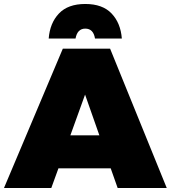

<svg xmlns="http://www.w3.org/2000/svg" viewBox="-30 -946 859 966"><path d="M809 0H562L527 -99H264L228 0H-10L286 -701H524ZM583 -752H448Q440 -802 399 -802Q359 -802 350 -752H215Q221 -830 266.5 -878Q312 -926 399 -926Q486 -926 531.5 -878Q577 -830 583 -752ZM470 -265 398 -470 324 -265Z"/></svg>

Font: Argentum Novus Black
Style: Regular
Weight: 900
Designer: Julieta Ulanovsky (font) & Cristiano Sobral (main changes)
Foundry: Julieta Ulanovsky (font) & Cristiano Sobral (main changes)
Version: Version 3.00;November 27, 2020;FontCreator 13.0.0.2655 64-bi